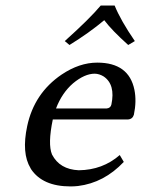

<svg xmlns="http://www.w3.org/2000/svg" viewBox="-20 -666 511 696"><path d="M395.5 -646Q417.5 -591.8 468.8 -517.1L444.8 -502.9Q385.3 -556.2 357.9 -592.8Q303.2 -546.9 231.9 -502.9L214.8 -517.1Q304.7 -597.7 345.2 -646ZM183.1 -272.9H367.2Q380.9 -274.4 383.8 -287.1Q398.9 -359.4 356 -388.7Q340.3 -398.4 323.7 -398.9Q286.6 -398.9 244.6 -363.8Q204.6 -329.1 183.1 -272.9ZM414.1 -104 428.7 -79.1Q357.4 -3.4 262.7 8.3Q248.5 9.8 235.8 9.8Q134.3 9.8 92.3 -53.2Q91.3 -55.2 90.8 -56.2Q57.6 -110.8 78.6 -209Q104 -328.1 203.1 -395.5Q267.6 -439 332.5 -439Q447.3 -439 467.3 -340.3Q475.6 -298.8 465.3 -250Q460.4 -233.9 443.4 -232.9H171.4Q152.8 -144 168.5 -106Q196.3 -51.8 265.6 -48.8Q352.1 -49.8 414.1 -104Z"/></svg>

Font: Linux Biolinum Slanted O
Style: Slanted
Weight: 400
Designer: Philipp H. Poll
Foundry: Philipp H. Poll
Version: Version 1.0.4